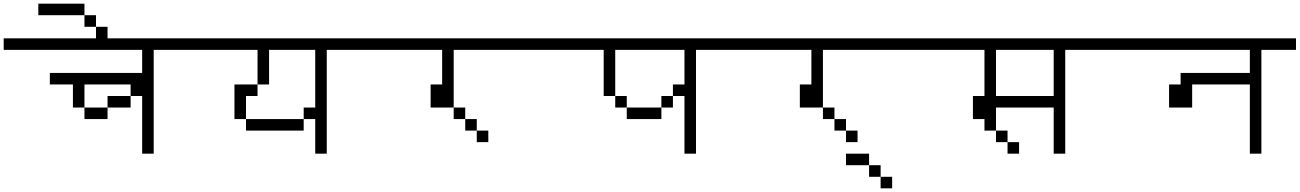

<svg xmlns="http://www.w3.org/2000/svg" viewBox="-20 -895 7040 1040"><path d="M1000 -625V-687.5H0V-625H750Q750 -625 750 -500H250V-437.5H375Q375 -437.5 375 -312.5H437.5V-250H562.5V-312.5H437.5Q437.5 -312.5 437.5 -437.5H687.5V-375H562.5V-312.5H687.5V-375H750V-62.5H812.5V-625Z M562.5 -687.5V-750H500V-687.5ZM500 -750V-812.5H437.5V-750ZM437.5 -812.5V-875H187.5V-812.5Z M2000 -625V-687.5H1000V-625H1375V-437.5H1250V-250H1312.5V-187.5H1625V-250H1312.5Q1312.5 -250 1312.5 -375H1375V-437.5H1437.5V-625H1687.5V-312.5H1625V-250H1687.5V-62.5H1750V-625Z M2625 -125V-187.5H2562.5V-125ZM3000 -625V-687.5H2000V-625H2375V-437.5H2312.5Q2312.5 -437.5 2312.5 -312.5H2437.5V-250H2500V-187.5H2562.5V-250H2500V-312.5H2437.5V-625Z M4000 -625V-687.5H3000V-625H3250Q3250 -625 3250 -375H3312.5V-312.5H3375V-250H3562.5V-312.5H3375V-375H3312.5Q3312.5 -375 3312.5 -625H3687.5V-437.5H3625V-375H3562.5V-312.5H3625V-375H3687.5V-62.5H3750V-625Z M4625 -125V-187.5H4562.5V-125ZM5000 -625V-687.5H4000V-625H4375V-437.5H4312.5Q4312.5 -437.5 4312.5 -312.5H4437.5V-250H4500V-187.5H4562.5V-250H4500V-312.5H4437.5V-625Z M4812.5 125V62.5H4750V125ZM4750 62.5V0H4687.5V62.5ZM4687.5 0V-62.5H4562.5V0Z M5500 -62.5V-125H5437.5V-62.5ZM6000 -625V-687.5H5000V-625H5312.5Q5312.5 -625 5312.5 -375H5250Q5250 -375 5250 -250H5312.5V-187.5H5375V-125H5437.5V-187.5H5375Q5375 -187.5 5375 -312.5H5687.5Q5687.5 -312.5 5687.5 -62.5H5750V-625ZM5375 -375Q5375 -375 5375 -625H5687.5Q5687.5 -625 5687.5 -375Z M7000 -625V-687.5H6000V-625H6750Q6750 -625 6750 -500H6375V-437.5H6312.5Q6312.5 -437.5 6312.5 -312.5H6437.5Q6437.5 -312.5 6437.5 -437.5H6750Q6750 -437.5 6750 -62.5H6812.5V-625Z"/></svg>

Font: Unifont
Style: Regular
Weight: 500
Version: Version 15.1.04